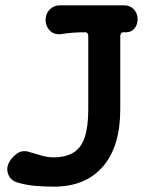

<svg xmlns="http://www.w3.org/2000/svg" viewBox="-20 -687 566 720"><path d="M181 13Q148 13 112.5 10Q77 7 44 -3Q28 -8 18.5 -20Q9 -32 7.5 -47.5Q6 -63 14 -78Q22 -94 41.5 -109.5Q61 -125 87 -118Q108 -112 132.5 -104.5Q157 -97 181 -97Q226 -97 255 -114.5Q284 -132 297.5 -171.5Q311 -211 311 -277V-551Q311 -557 308.5 -561.5Q306 -566 301 -566Q279 -566 255.5 -564.5Q232 -563 208 -559Q192 -557 179 -563.5Q166 -570 158.5 -583.5Q151 -597 151 -612Q151 -636 166.5 -651.5Q182 -667 205 -667H446Q467 -667 481.5 -652.5Q496 -638 496 -615Q496 -595 485 -581Q474 -567 455 -566H443Q437 -566 434 -561.5Q431 -557 431 -551V-277Q431 -138 366 -62.5Q301 13 181 13Z"/></svg>

Font: Winky Sans Medium
Style: Regular
Weight: 500
Designer: Simon Atzbach
Foundry: typofactur
Version: Version 1.205